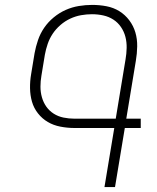

<svg xmlns="http://www.w3.org/2000/svg" viewBox="-20 -763 640 783"><path d="M406 0 446 -241H284Q255 -241 226.5 -246.5Q198 -252 175 -265.5Q152 -279 135 -300.5Q118 -322 110.5 -348Q103 -374 102.5 -403Q102 -432 107 -461L121 -546Q126 -573 135 -599.5Q144 -626 160 -649.5Q176 -673 199 -692Q222 -711 248 -722.5Q274 -734 301.5 -738.5Q329 -743 356 -743Q386 -743 414.5 -737.5Q443 -732 466.5 -717.5Q490 -703 507 -680.5Q524 -658 532 -631Q540 -604 539.5 -574Q539 -544 534 -515L495 -279H554V-241H489L449 0ZM452 -279 492 -521Q496 -544 496.5 -567.5Q497 -591 491.5 -612.5Q486 -634 473.5 -652.5Q461 -671 442.5 -683Q424 -695 401.5 -700Q379 -705 355 -705Q333 -705 310.5 -701Q288 -697 266.5 -687Q245 -677 226.5 -661Q208 -645 195 -625.5Q182 -606 174.5 -584Q167 -562 163 -540L149 -455Q145 -432 145 -409.5Q145 -387 151 -366Q157 -345 169 -328Q181 -311 199 -299.5Q217 -288 239 -283.5Q261 -279 284 -279Z"/></svg>

Font: Iosevka XLt Ex Obl
Style: Regular
Weight: 200
Width: 7
Italic angle: -9°
Monospace: yes
Designer: Belleve Invis
Foundry: Belleve Invis
Version: Version 32.5.0; ttfautohint (v1.8.4)